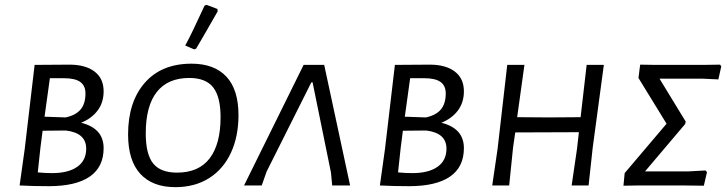

<svg xmlns="http://www.w3.org/2000/svg" viewBox="-20 -766 3004 793"><path d="M408 -154Q408 -76 350.5 -36.5Q293 3 181 3Q117 3 61 0L82 -150L123 -498L267 -499Q333 -499 370.5 -470.5Q408 -442 408 -389Q408 -343 383.5 -310Q359 -277 315 -259Q408 -236 408 -154ZM244 -443H186L164 -284L251 -281Q293 -290 313 -314Q333 -338 333 -380Q333 -412 311.5 -427.5Q290 -443 244 -443ZM336 -152Q336 -217 252 -227L156 -226L147 -156L136 -54Q166 -51 195 -51Q262 -51 299 -77Q336 -103 336 -152Z M965 -290Q965 -203 934 -135.5Q903 -68 844 -30.5Q785 7 704 7Q610 7 559.5 -48Q509 -103 509 -211Q509 -345 578 -424Q647 -503 771 -503Q865 -503 915 -449.5Q965 -396 965 -290ZM582 -215Q582 -129 612.5 -91Q643 -53 711 -53Q801 -53 846 -112Q891 -171 891 -282Q891 -366 860.5 -405Q830 -444 762 -444Q673 -444 627.5 -386Q582 -328 582 -215ZM833 -746 878 -729 879 -719 821 -618 790 -565 782 -562 745 -578Q771 -625 825 -743Z M1234 -498H1319L1426 0H1352L1347 -53L1271 -426H1266L1081 -57L1061 0H988Z M1896 -154Q1896 -76 1838.5 -36.5Q1781 3 1669 3Q1605 3 1549 0L1570 -150L1611 -498L1755 -499Q1821 -499 1858.5 -470.5Q1896 -442 1896 -389Q1896 -343 1871.5 -310Q1847 -277 1803 -259Q1896 -236 1896 -154ZM1732 -443H1674L1652 -284L1739 -281Q1781 -290 1801 -314Q1821 -338 1821 -380Q1821 -412 1799.5 -427.5Q1778 -443 1732 -443ZM1824 -152Q1824 -217 1740 -227L1644 -226L1635 -156L1624 -54Q1654 -51 1683 -51Q1750 -51 1787 -77Q1824 -103 1824 -152Z M2474 -498 2428 -156 2411 0H2341L2363 -150L2371 -220L2108 -219L2099 -156L2083 0H2013L2035 -150L2075 -498H2146L2116 -282L2248 -281L2378 -282L2403 -498Z M2560 -51 2733 -255 2617 -444 2624 -499 2687 -498H2884L2954 -499L2959 -492L2947 -438L2884 -441H2704L2812 -264L2810 -254L2644 -58H2821L2894 -62L2900 -55L2887 1L2802 0H2619L2555 1Z"/></svg>

Font: Alegreya Sans SC
Style: Italic
Weight: 400
Italic angle: -7°
Designer: Juan Pablo del Peral
Foundry: Huerta Tipografica
Version: Version 2.008; ttfautohint (v1.6)